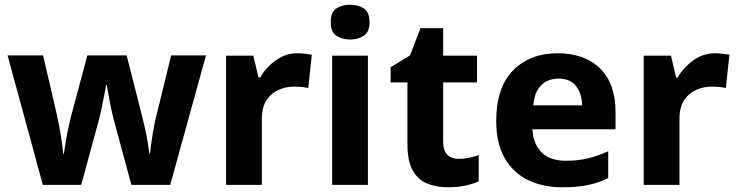

<svg xmlns="http://www.w3.org/2000/svg" viewBox="-20 -781 3113 811"><path d="M463 -266Q456 -292 449.5 -322.5Q443 -353 438.5 -380Q434 -407 431 -422H428Q426 -407 420.5 -380Q415 -353 408.5 -321Q402 -289 394 -261L323 0H161L12 -547H162L218 -306Q227 -267 235.5 -217.5Q244 -168 247 -132H250Q253 -155 258.5 -187.5Q264 -220 270.5 -249.5Q277 -279 281 -293L349 -547H515L580 -291Q585 -271 591.5 -242.5Q598 -214 603 -185Q608 -156 611 -133H614Q616 -156 620.5 -187Q625 -218 631 -249.5Q637 -281 644 -306L703 -547H850L699 0H535Z M1237 -556Q1252 -556 1269 -554Q1286 -552 1297 -550L1282 -409Q1271 -412 1256 -413.5Q1241 -415 1220 -415Q1189 -415 1158 -402Q1127 -389 1106.5 -359Q1086 -329 1086 -277V0H935V-546H1050L1072 -454H1079Q1103 -496 1144.5 -526Q1186 -556 1237 -556Z M1459 -761Q1492 -761 1516.5 -745.5Q1541 -730 1541 -687Q1541 -646 1516.5 -630Q1492 -614 1459 -614Q1425 -614 1401 -630Q1377 -646 1377 -687Q1377 -730 1401 -745.5Q1425 -761 1459 -761ZM1534 -546V0H1383V-546Z M1917 -110Q1940 -110 1961.5 -114.5Q1983 -119 2002 -126V-15Q1977 -4 1946 3Q1915 10 1872 10Q1823 10 1784 -6Q1745 -22 1723 -61.5Q1701 -101 1701 -172V-433H1630V-497L1712 -547L1756 -662H1852V-546H1995V-433H1852V-181Q1852 -145 1869.5 -127.5Q1887 -110 1917 -110Z M2335 -556Q2449 -556 2514.5 -492Q2580 -428 2580 -308V-235H2229Q2232 -173 2267.5 -137.5Q2303 -102 2370 -102Q2421 -102 2463 -112Q2505 -122 2549 -142V-29Q2509 -9 2464 0.5Q2419 10 2354 10Q2273 10 2210.5 -20.5Q2148 -51 2112 -113Q2076 -175 2076 -269Q2076 -412 2147.5 -484Q2219 -556 2335 -556ZM2339 -449Q2294 -449 2265.5 -420.5Q2237 -392 2233 -336H2439Q2438 -385 2413.5 -417Q2389 -449 2339 -449Z M3001 -556Q3016 -556 3033 -554Q3050 -552 3061 -550L3046 -409Q3035 -412 3020 -413.5Q3005 -415 2984 -415Q2953 -415 2922 -402Q2891 -389 2870.5 -359Q2850 -329 2850 -277V0H2699V-546H2814L2836 -454H2843Q2867 -496 2908.5 -526Q2950 -556 3001 -556Z"/></svg>

Font: Noto Sans Thai Looped
Style: Bold
Weight: 700
Designer: Sasikarn Vongin, Ben Mitchell
Foundry: The Fontpad Ltd
Version: Version 1.001; ttfautohint (v1.8.4.7-5d5b)